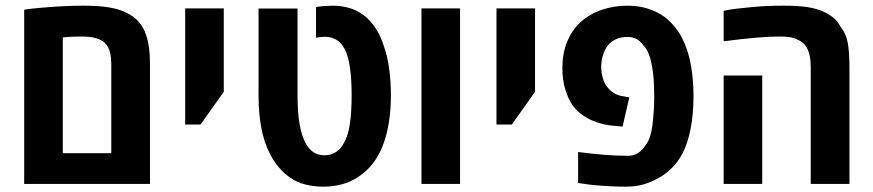

<svg xmlns="http://www.w3.org/2000/svg" viewBox="-20 -661 3136 690"><path d="M66.9 0V-626Q77.6 -627.9 93.8 -629.9Q109.9 -631.8 129.9 -633.3Q166.5 -636.7 204.8 -638.7Q243.2 -640.6 278.8 -640.6Q333 -640.6 369.6 -634.8Q406.2 -628.9 432.6 -616.2Q460 -603.5 478.3 -583Q496.6 -562.5 505.4 -534.2Q512.2 -514.2 515.6 -488.8Q519 -463.4 519 -430.7V0ZM205.6 -110.4H379.9V-432.6Q379.9 -452.6 376.2 -469.2Q372.6 -485.8 364.7 -496.6Q358.4 -507.3 348.1 -513.7Q337.9 -520 324.2 -523.9Q313 -527.3 300 -528.6Q287.1 -529.8 271 -529.8Q253.9 -529.8 238.8 -529.1Q223.6 -528.3 205.6 -526.9Z M645.5 -213.4V-630.9H784.2V-331.1L700.7 -213.4Z M1141.6 9.8Q1108.4 9.8 1077.1 2Q1045.9 -5.9 1021.5 -23.4Q1000.5 -38.1 981.7 -60.1Q962.9 -82 947.8 -112.8Q928.2 -152.3 918.7 -203.4Q909.2 -254.4 909.2 -318.4V-630.4H1049.3V-318.8Q1049.3 -255.9 1056.9 -213.1Q1064.5 -170.4 1079.6 -144.5Q1092.3 -122.1 1108.9 -112.5Q1125.5 -103 1146 -103Q1169.4 -103 1187 -114.3Q1204.6 -125.5 1216.3 -147.9Q1231 -173.3 1237.3 -215.6Q1243.7 -257.8 1243.7 -318.4Q1243.7 -374.5 1237.8 -417.2Q1231.9 -460 1218.3 -485.4Q1206.1 -508.3 1188 -518.6Q1169.9 -528.8 1148.4 -528.8Q1141.1 -528.8 1133.8 -528.1Q1126.5 -527.3 1115.7 -525.4V-635.7Q1130.4 -638.2 1146.7 -639.4Q1163.1 -640.6 1176.3 -640.6Q1210.4 -640.6 1242.2 -630.1Q1273.9 -619.6 1299.8 -595.7Q1318.4 -578.6 1334 -553Q1349.6 -527.3 1359.4 -495.6Q1372.1 -460.4 1378.4 -415.3Q1384.8 -370.1 1384.8 -317.4Q1384.8 -266.1 1377.4 -220.7Q1370.1 -175.3 1356.9 -141.1Q1342.3 -102.1 1319.6 -73.2Q1296.9 -44.4 1269 -26.4Q1240.7 -6.8 1208.3 1.5Q1175.8 9.8 1141.6 9.8Z M1494.6 0V-630.9H1633.3V0Z M1764.2 -213.4V-630.9H1902.8V-331.1L1819.3 -213.4Z M2228.5 9.8Q2201.7 9.8 2172.1 8.3Q2142.6 6.8 2117.2 4.4Q2091.8 2 2077.6 -0.5L2057.6 -3.4V-114.7Q2106.9 -108.4 2150.6 -104.7Q2194.3 -101.1 2238.3 -101.1Q2256.8 -101.1 2272.5 -110.8Q2288.1 -120.6 2298.8 -137.7Q2310.1 -151.4 2316.2 -171.1Q2322.3 -190.9 2324.7 -211.4Q2327.6 -236.3 2329.3 -260.7Q2331.1 -285.2 2331.1 -313Q2331.1 -349.1 2329.1 -376.2Q2327.1 -403.3 2322.3 -427.7Q2318.4 -449.7 2311 -468Q2303.7 -486.3 2292 -498Q2279.8 -515.1 2265.9 -521.7Q2252 -528.3 2235.8 -528.3Q2211.4 -528.3 2193.6 -520Q2175.8 -511.7 2165.5 -499Q2153.8 -484.4 2147.2 -463.9Q2140.6 -443.4 2140.6 -419.9Q2140.6 -399.4 2146.7 -379.2Q2152.8 -358.9 2163.1 -347.2Q2171.9 -335.9 2185.5 -326.9Q2199.2 -317.9 2217.3 -315.4L2241.7 -311L2217.3 -206.1L2187.5 -209Q2162.1 -210.4 2137 -217.8Q2111.8 -225.1 2092.8 -235.4Q2077.1 -243.7 2062.7 -255.9Q2048.3 -268.1 2037.6 -282.7Q2022 -305.2 2011.5 -339.4Q2001 -373.5 2001 -417Q2001 -468.8 2018.1 -510.7Q2035.2 -552.7 2065.4 -580.6Q2099.1 -611.3 2143.3 -626Q2187.5 -640.6 2233.4 -640.6Q2274.9 -640.6 2308.3 -629.9Q2341.8 -619.1 2366.2 -601.6Q2386.7 -586.9 2406.5 -562.5Q2426.3 -538.1 2439.9 -505.9Q2455.1 -471.2 2463.6 -422.9Q2472.2 -374.5 2472.2 -315.4Q2472.2 -249.5 2461.7 -197.3Q2451.2 -145 2432.6 -109.4Q2415.5 -76.7 2390.6 -53.5Q2365.7 -30.3 2339.8 -17.6Q2320.3 -6.8 2293.2 1.5Q2266.1 9.8 2228.5 9.8Z M2893.6 0V-420.4Q2893.6 -460 2882.3 -484.1Q2871.1 -508.3 2845.7 -518.6Q2834.5 -524.9 2819.1 -527.3Q2803.7 -529.8 2783.2 -529.8Q2747.1 -529.8 2700.7 -525.9Q2654.3 -522 2580.6 -512.7V-622.1Q2600.6 -626.5 2624 -629.4Q2647.5 -632.3 2674.3 -634.8Q2708.5 -638.2 2738 -639.4Q2767.6 -640.6 2794.9 -640.6Q2848.6 -640.6 2882.8 -635.3Q2917 -629.9 2942.4 -617.7Q2962.4 -607.9 2976.8 -595.7Q2991.2 -583.5 3000.5 -564.9Q3021.5 -539.1 3027.1 -504.6Q3032.7 -470.2 3032.7 -419.9V0ZM2580.6 0V-389.6H2719.2V0Z"/></svg>

Font: Open Sans SemiCondensed
Style: Bold
Weight: 700
Width: 4
Designer: Monotype Design Team
Foundry: Monotype Imaging Inc.
Version: Version 3.003